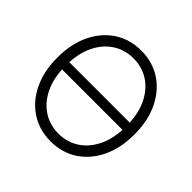

<svg xmlns="http://www.w3.org/2000/svg" viewBox="-182 -922 1117 1117"><g transform="rotate(45 376.0 -363.5)"><path d="M636.2 -393.1V-333.5H111.8V-393.1ZM376.5 9.8Q283.7 9.8 212.2 -36.4Q140.6 -82.5 99.9 -166.5Q59.1 -250.5 59.1 -363.3Q59.1 -476.6 99.9 -560.5Q140.6 -644.5 212.2 -690.9Q283.7 -737.3 376.5 -737.3Q468.8 -737.3 540 -690.9Q611.3 -644.5 652.1 -560.5Q692.9 -476.6 692.9 -363.3Q692.9 -250.5 652.1 -166.5Q611.3 -82.5 540 -36.4Q468.8 9.8 376.5 9.8ZM376.5 -54.2Q447.3 -54.2 503.7 -91.1Q560.1 -127.9 592.8 -197.3Q625.5 -266.6 625.5 -363.3Q625.5 -460.9 592.8 -530.3Q560.1 -599.6 503.7 -636.5Q447.3 -673.3 376.5 -673.3Q305.2 -673.3 248.5 -636.5Q191.9 -599.6 159.2 -530.3Q126.5 -460.9 126.5 -363.3Q126.5 -266.6 159.2 -197.5Q191.9 -128.4 248.3 -91.3Q304.7 -54.2 376.5 -54.2Z"/></g></svg>

Font: Inter 18pt Light
Style: Regular
Weight: 300
Designer: Rasmus Andersson
Foundry: rsms
Version: Version 4.001;git-66647c0bb